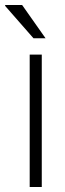

<svg xmlns="http://www.w3.org/2000/svg" viewBox="-45 -743 259 763"><path d="M73 0V-526H121V0ZM136 -591H88L-25 -720L-24 -723H43Z"/></svg>

Font: Archivo Thin
Style: Regular
Weight: 250
Designer: Hector Gatti
Foundry: Omnibus-Type
Version: Version 2.001